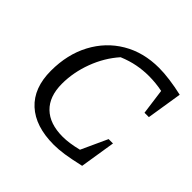

<svg xmlns="http://www.w3.org/2000/svg" viewBox="-168 -822 995 995"><g transform="rotate(45 329.5 -325.0)"><path d="M354 9Q219 9 145.5 -58.5Q72 -126 72 -252Q72 -372 121 -464Q170 -556 257 -607.5Q344 -659 458 -659Q494 -659 539 -653Q584 -647 632 -636L601 -441H569L550 -582Q501 -592 450 -592Q408 -592 366 -584Q324 -576 278 -557Q222 -494 191 -411Q160 -328 160 -245Q160 -152 211 -102.5Q262 -53 357 -53Q404 -53 468 -69L534 -213H566L535 -18Q469 -3 428.5 3Q388 9 354 9Z"/></g></svg>

Font: Piazzolla
Style: Italic
Weight: 400
Italic angle: -11.3°
Designer: Juan Pablo del Peral
Foundry: Huerta Tipografica
Version: Version 1.330